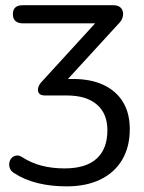

<svg xmlns="http://www.w3.org/2000/svg" viewBox="-20 -506 536 716"><path d="M228.5 189Q170 189 120.5 176.8Q71 164.5 33.5 140Q21 132.5 17 122Q13 111.5 14.8 101Q16.5 90.5 23.5 83Q30.5 75.5 41 74Q51.5 72.5 63.5 80.5Q96 101.5 135 111.8Q174 122 221 122Q300.5 122 340.5 85.5Q380.5 49 380.5 -20.5Q380.5 -82.5 341.2 -116.2Q302 -150 228.5 -150H146.5Q132 -150 125.8 -157.8Q119.5 -165.5 122 -177.2Q124.5 -189 134.5 -200L354 -440V-419H64.5Q47 -419 37.5 -427.8Q28 -436.5 28 -453Q28 -486.5 64.5 -486.5H403Q418 -486.5 426.8 -480Q435.5 -473.5 438 -463Q440.5 -452.5 437 -440.8Q433.5 -429 423.5 -419L210.5 -186.5L190.5 -211.5H251.5Q319 -211.5 366.2 -189.2Q413.5 -167 438.8 -125.2Q464 -83.5 464 -24.5Q464 41.5 435.8 89.5Q407.5 137.5 354.8 163.2Q302 189 228.5 189Z"/></svg>

Font: Nunito ExtraLight
Style: Regular
Weight: 200
Designer: Vernon Adams
Foundry: Vernon Adams
Version: Version 3.602;April 4, 2023;FontCreator 14.0.0.2856 64-bit